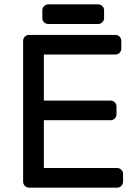

<svg xmlns="http://www.w3.org/2000/svg" viewBox="-20 -860 632 880"><path d="M181 -309H487Q498 -309 506 -317Q514 -325 514 -336V-372Q514 -383 506 -391Q498 -399 487 -399H181V-610H509Q520 -610 528 -618Q536 -626 536 -637V-673Q536 -684 528 -692Q520 -700 509 -700H113Q102 -700 94 -692Q86 -684 86 -673V-27Q86 -16 94 -8Q102 0 113 0H517Q528 0 536 -8Q544 -16 544 -27V-63Q544 -74 536 -82Q528 -90 517 -90H181ZM174 -777V-813Q174 -824 182 -832Q190 -840 201 -840H430Q441 -840 449 -832Q457 -824 457 -813V-777Q457 -766 449 -758Q441 -750 430 -750H201Q190 -750 182 -758Q174 -766 174 -777Z"/></svg>

Font: Contemporary
Style: Regular
Weight: 400
Designer: Victor Tran
Foundry: Victor Tran
Version: Version 1.100